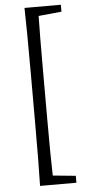

<svg xmlns="http://www.w3.org/2000/svg" viewBox="-61 -793 456 997"><g transform="rotate(-5 166.5 -295.0)"><path d="M106.4 168.9Q109.4 59.6 109.4 -168V-422.9Q109.4 -647.5 106.4 -758.8H295.9V-722.7L175.8 -710.9Q173.8 -616.2 173.8 -422.9V-168Q173.8 24.4 176.8 121.1L295.9 132.8V168.9Z"/></g></svg>

Font: Bpmf GenYo Min R
Style: R
Weight: 400
Foundry: But Ko
Version: Version 1.320